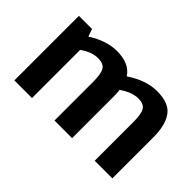

<svg xmlns="http://www.w3.org/2000/svg" viewBox="-83 -876 1178 1178"><g transform="rotate(45 506.5 -286.5)"><path d="M934 -356V0H781V-338Q781 -406 764 -433Q747 -460 701 -460Q646 -460 583 -416L581 -420Q585 -393 585 -356V0H432V-338Q432 -406 415 -433Q398 -460 352 -460Q297 -460 237 -418V0H84V-560H198L215 -511Q312 -573 401 -573Q511 -573 554 -505Q655 -573 750 -573Q854 -573 894 -517Q934 -461 934 -356Z"/></g></svg>

Font: Martel Sans ExtraBold
Style: Regular
Weight: 800
Designer: Dan Reynolds and Mathieu Réguer
Foundry: Dan Reynolds and Mathieu Réguer
Version: Version 1.002; ttfautohint (v1.1) -l 5 -r 5 -G 72 -x 0 -D la